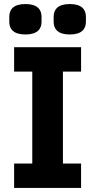

<svg xmlns="http://www.w3.org/2000/svg" viewBox="-20 -932 472 952"><path d="M106 -761C166 -761 186 -789 186 -824V-849C186 -884 166 -912 106 -912C46 -912 26 -884 26 -849V-824C26 -789 46 -761 106 -761ZM326 -761C386 -761 406 -789 406 -824V-849C406 -884 386 -912 326 -912C266 -912 246 -884 246 -849V-824C246 -789 266 -761 326 -761ZM382 0V-121H292V-577H382V-698H50V-577H140V-121H50V0Z"/></svg>

Font: IBM Plex Devanagari
Style: Bold
Weight: 700
Designer: Mike Abbink, Paul van der Laan, Pieter van Rosmalen, Erin McLaughlin
Foundry: Bold Monday
Version: Version 1.0